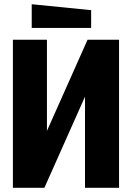

<svg xmlns="http://www.w3.org/2000/svg" viewBox="-20 -888 624 908"><path d="M543 0H382V-431L190 0H41V-700H202V-269L394 -700H543ZM411 -756H130V-868L411 -840Z"/></svg>

Font: Tektur SemiCondensed
Style: Bold
Weight: 700
Width: 4
Designer: Adam Jagosz
Foundry: Adam Jagosz
Version: Version 1.005;gftools[0.9.30]